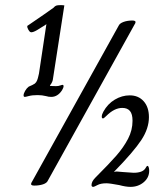

<svg xmlns="http://www.w3.org/2000/svg" viewBox="-20 -724 649 749"><path d="M72 -352Q72 -359 78 -369.5Q84 -380 92 -386Q109 -393 116 -398Q122 -403 125 -411Q128 -419 129.5 -426.5Q131 -434 132 -437L161 -630L156 -626L138 -615Q126 -607 117 -602.5Q108 -598 102 -598Q94 -598 87 -616Q86 -621 86.5 -622.5Q87 -624 91 -626Q163 -675 189 -694Q194 -700 199 -702Q204 -704 216 -704Q225 -704 231 -703L187 -419Q186 -404 175 -391V-389Q185 -388 199 -388Q208 -388 214.5 -390.5Q221 -393 223 -393Q228 -393 228 -388Q228 -382 222 -372Q205 -346 180 -346Q169 -346 160 -349Q144 -353 127 -353Q106 -353 93 -349.5Q80 -346 77 -346Q72 -346 72 -352ZM102 -10 443 -624Q447 -633 462 -638.5Q477 -644 497 -644Q504 -644 507 -641.5Q510 -639 508 -634L167 -20Q163 -10 148 -5Q133 0 113 0Q106 0 103 -2.5Q100 -5 102 -10ZM337 -2Q337 -16 352 -31Q406 -85 434 -117Q462 -149 479.5 -182.5Q497 -216 497 -253Q497 -279 487 -291Q477 -303 457 -303Q426 -303 395 -272Q385 -262 382 -262Q379 -262 378 -264Q377 -266 377 -269Q377 -277 383 -288Q400 -319 428 -335.5Q456 -352 486 -352Q520 -352 540.5 -329Q561 -306 561 -267Q561 -223 531.5 -178Q502 -133 426 -55V-53Q427 -53 429 -54Q431 -55 435 -55Q440 -55 458 -53Q497 -50 501 -50Q536 -50 547 -67Q549 -70 551 -73.5Q553 -77 556 -77Q558 -77 560 -71.5Q562 -66 562 -58Q562 -31 540.5 -13Q519 5 489 5Q471 5 445 -2Q408 -9 395 -9Q373 -9 360 -2Q347 5 344 5Q337 5 337 -2Z"/></svg>

Font: Charm
Style: Regular
Weight: 400
Designer: Katatrad Aksorn Co.,Ltd.
Foundry: Cadson Demak Co.,Ltd.
Version: Version 1.001